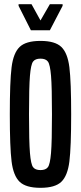

<svg xmlns="http://www.w3.org/2000/svg" viewBox="-20 -892 389 920"><path d="M27 -344Q27 -501 35.5 -569.5Q44 -638 74 -667Q104 -696 174 -696Q244 -696 274 -667Q304 -638 312.5 -569.5Q321 -501 321 -344Q321 -187 312.5 -118.5Q304 -50 274 -21Q244 8 174 8Q104 8 74 -21Q44 -50 35.5 -118.5Q27 -187 27 -344ZM229 -344Q229 -475 224.5 -529Q220 -583 209.5 -597Q199 -611 174 -611Q149 -611 138.5 -597Q128 -583 123.5 -529Q119 -475 119 -344Q119 -213 123.5 -159Q128 -105 138.5 -91Q149 -77 174 -77Q199 -77 209.5 -91Q220 -105 224.5 -159Q229 -213 229 -344ZM128 -747 69 -864V-872H131L174 -794L219 -872H280V-864L219 -747Z"/></svg>

Font: Saira Ultra Condensed SemiBold
Style: Regular
Weight: 600
Width: 1
Designer: Hector Gatti with collaboration of the Omnibus-Type team
Foundry: Omnibus-Type
Version: Version 1.001; ttfautohint (v1.8)